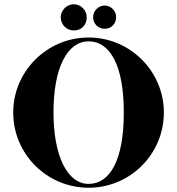

<svg xmlns="http://www.w3.org/2000/svg" viewBox="-20 -860 831 901"><path d="M749 -332C749 -525 591 -684 396 -684C200 -684 42 -525 42 -332C42 -137 200 21 396 21C591 21 749 -137 749 -332ZM561 -332C561 -105 494 3 396 3C296 3 231 -128 231 -332C231 -543 296 -666 396 -666C494 -666 561 -558 561 -332ZM265 -779C265 -744 293 -717 326 -717C362 -717 387 -742 387 -779C387 -812 360 -840 326 -840C293 -840 265 -811 265 -779ZM417 -780C417 -748 441 -725 471 -725C502 -725 525 -748 525 -780C525 -809 501 -834 471 -834C441 -834 417 -808 417 -780Z"/></svg>

Font: Purple Purse
Style: Regular
Weight: 400
Designer: Astigmatic (AOETI)
Foundry: Astigmatic (AOETI)
Version: Version 1.000